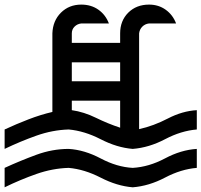

<svg xmlns="http://www.w3.org/2000/svg" viewBox="-20 -723 872 831"><path d="M0 -162.6Q50.8 -186.2 103.3 -206.4Q155.9 -226.7 206.7 -238.5V-578.5Q208.7 -633.3 243.8 -668.2Q279 -703.1 331.8 -703.1Q374.9 -703.1 406.2 -680.8Q437.4 -658.5 451.3 -621.5H331.8Q314.4 -619.5 302.6 -607.7Q290.8 -595.9 290.8 -578.5V-537.4H500V-578.5Q500 -633.3 535.1 -668.2Q570.3 -703.1 625.1 -703.1Q666.2 -703.1 697.2 -680.8Q728.2 -658.5 742.1 -621.5H625.1Q607.7 -619.5 595.9 -607.7Q584.1 -595.9 582.1 -578.5V-164.1Q644.6 -177.9 706.9 -210.3Q769.2 -242.6 831.8 -246.2Q831.8 -246.7 831.8 -162.6Q763.6 -156.9 694.4 -120.5Q625.1 -84.1 554.4 -78.5Q486.2 -84.1 415.9 -120.3Q345.6 -156.4 277.4 -162.6Q207.2 -160.5 137.7 -135.9Q68.2 -111.3 0 -78.5ZM500 -453.3H290.8V-371.3H500ZM500 -287.2H290.8V-246.2Q343.6 -238.5 395.4 -213.1Q447.2 -187.7 500 -170.3ZM0 3.6Q68.2 -27.7 137.4 -53.1Q206.7 -78.5 277.4 -78.5Q345.6 -74.4 415.9 -37.2Q486.2 0 554.4 3.6Q624.6 -0.5 694.1 -37.4Q763.6 -74.4 831.8 -78.5V3.6Q763.6 9.2 694.4 45.6Q625.1 82.1 554.4 87.7Q486.2 82.1 415.9 45.9Q345.6 9.7 277.4 3.6Q207.2 5.6 137.7 30Q68.2 54.4 0 87.7Z"/></svg>

Font: FiraCode Nerd Font
Style: Regular
Weight: 400
Designer: Carrois Corporate, Edenspiekermann AG, Nikita Prokopov
Foundry: Carrois Corporate, Edenspiekermann AG, Nikita Prokopov
Version: Version 6.002;Nerd Fonts 2.2.2